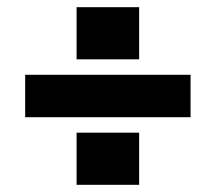

<svg xmlns="http://www.w3.org/2000/svg" viewBox="-20 -514 600 534"><path d="M50 -306H510V-188H50ZM193 -145H367V0H193ZM193 -494H367V-349H193Z"/></svg>

Font: HK Grotesk Black
Style: Regular
Weight: 900
Designer: Alfredo Marco Pradil
Foundry: Hanken Design Co.
Version: Version 3.001